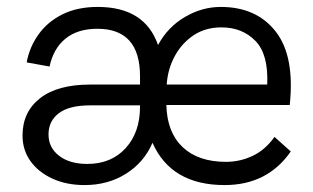

<svg xmlns="http://www.w3.org/2000/svg" viewBox="-20 -526 904 554"><path d="M224 8Q172 8 131.5 -10.5Q91 -29 68 -61Q45 -93 45 -135Q45 -203 95.5 -242.5Q146 -282 240 -282H384V-306Q384 -443 261 -443Q204 -443 169 -414.5Q134 -386 123 -334L57 -346Q65 -390 91 -426.5Q117 -463 160 -484.5Q203 -506 262 -506Q398 -506 436 -396Q464 -448 513.5 -477Q563 -506 617 -506Q720 -506 775.5 -435Q831 -364 816 -223H460Q462 -144 507 -101.5Q552 -59 632 -59Q673 -59 709.5 -76.5Q746 -94 772 -131L819 -89Q752 8 628 8Q474 8 420 -114Q396 -58 344 -25Q292 8 224 8ZM619 -447Q573 -447 539 -424.5Q505 -402 484.5 -364.5Q464 -327 461 -282H751Q755 -369 717 -408Q679 -447 619 -447ZM232 -53Q301 -53 342.5 -98.5Q384 -144 384 -218V-222H240Q180 -222 150 -199.5Q120 -177 120 -138Q120 -100 150.5 -76.5Q181 -53 232 -53Z"/></svg>

Font: LivvicRegular
Style: Regular
Weight: 400
Designer: Jacques Le Bailly, Baron von Fonthausen
Version: Version 1.001; ttfautohint (v1.8.2)